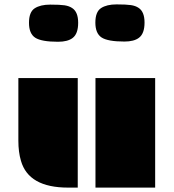

<svg xmlns="http://www.w3.org/2000/svg" viewBox="-20 -853 789 873"><path d="M414.1 -498H685.5V0H414.1ZM63.5 -498H333.5V0H289.6Q109.9 0 75.2 -122.1Q63.5 -161.6 63.5 -213.4ZM609.9 -817.4Q637.2 -799.8 637.2 -750.5Q637.2 -700.2 611.8 -681.2Q589.4 -664.1 545.9 -664.1Q470.2 -664.1 441.9 -682.6Q413.6 -701.2 413.6 -750.2Q413.6 -799.3 439.5 -816.2Q465.3 -833 510 -833Q554.7 -833 575.4 -829.8Q596.2 -826.7 609.9 -817.4ZM308.1 -816.4Q335.4 -798.8 335.4 -749.5Q335.4 -699.2 310.1 -680.2Q287.6 -663.1 244.1 -663.1Q168.5 -663.1 140.1 -681.6Q111.8 -700.2 111.8 -749.3Q111.8 -798.3 137.7 -815.2Q163.6 -832 208.3 -832Q252.9 -832 273.7 -828.9Q294.4 -825.7 308.1 -816.4Z"/></svg>

Font: Plaster
Style: Regular
Weight: 400
Designer: Eben Sorkin
Foundry: Eben Sorkin
Version: Version 1.007